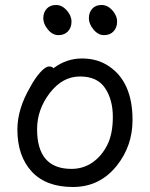

<svg xmlns="http://www.w3.org/2000/svg" viewBox="-20 -727 602 771"><path d="M267.1 -48.8Q314 -48.8 351.1 -74.5Q388.2 -100.1 410.6 -144.5Q433.1 -189 433.1 -257.8Q433.1 -326.2 402.1 -373Q371.1 -419.9 301 -419.9Q231 -419.9 179.9 -353.5Q128.9 -287.1 128.9 -208Q128.9 -48.8 267.1 -48.8ZM272.9 23.9Q164.1 23.9 106.9 -38.6Q49.8 -101.1 49.8 -207Q49.8 -289.1 101.1 -377Q121.1 -414.1 142.1 -437Q163.1 -460 176.8 -460Q189.9 -460 194.8 -453.1Q247.1 -492.2 309.1 -492.2Q371.1 -492.2 416 -461.9Q512.2 -398.9 512.2 -245.1Q512.2 -141.1 449.2 -62Q380.9 23.9 272.9 23.9ZM252.9 -601.1Q238.8 -585.9 214.8 -585.9Q190.9 -585.9 172.4 -608.4Q153.8 -630.9 153.8 -653.8Q153.8 -676.8 167.5 -691.9Q181.2 -707 205.1 -707Q229 -707 248 -685.5Q267.1 -664.1 267.1 -640.1Q267.1 -616.2 252.9 -601.1ZM436 -601.1Q421.9 -585.9 397.9 -585.9Q374 -585.9 355.5 -608.4Q336.9 -630.9 336.9 -653.8Q336.9 -676.8 350.3 -691.9Q363.8 -707 387.9 -707Q412.1 -707 431.2 -685.5Q450.2 -664.1 450.2 -640.1Q450.2 -616.2 436 -601.1Z"/></svg>

Font: LXGW WenKai Screen
Style: Regular
Weight: 400
Designer: LXGW / Fontworks Inc.
Foundry: LXGW / Fontworks Inc.
Version: Version 1.510;January 18,2025